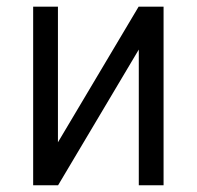

<svg xmlns="http://www.w3.org/2000/svg" viewBox="-20 -548 582 568"><path d="M151.4 -528.3V-127L390.1 -528.3H463.9V0H390.6V-401.4L151.9 0H78.1V-528.3Z"/></svg>

Font: Gidole
Style: Regular
Weight: 400
Version: Version 2.100; ttfautohint (v1.8.4.7-5d5b)